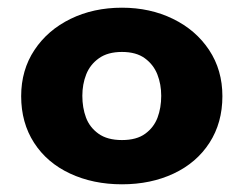

<svg xmlns="http://www.w3.org/2000/svg" viewBox="-20 -470 633 499"><path d="M35 -220Q35 -288 69.5 -340Q104 -392 163.5 -421Q223 -450 297 -450Q370 -450 429.5 -421Q489 -392 523.5 -340Q558 -288 558 -220Q558 -151 524.5 -99Q491 -47 431.5 -19Q372 9 297 9Q222 9 162 -19Q102 -47 68.5 -99Q35 -151 35 -220ZM399 -221Q399 -251 389 -276.5Q379 -302 356.5 -318.5Q334 -335 297 -335Q260 -335 237 -318.5Q214 -302 204 -276.5Q194 -251 194 -221Q194 -190 203.5 -164.5Q213 -139 236 -122.5Q259 -106 297 -106Q335 -106 357.5 -122.5Q380 -139 389.5 -164.5Q399 -190 399 -221Z"/></svg>

Font: Teachers[wght]
Style: Regular
Weight: 400
Designer: Alfredo Marco Pradil & Chank Diesel
Version: Version 1.000;Glyphs 3.1.2 (3151)